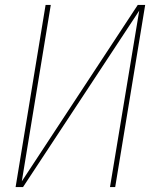

<svg xmlns="http://www.w3.org/2000/svg" viewBox="-20 -755 640 775"><path d="M43 0 164 -735H185L68 -23L536 -735H566L445 0H424L542 -712L73 0Z"/></svg>

Font: Iosevka Curly Thin Extended
Style: Italic
Weight: 100
Width: 7
Italic angle: -9°
Monospace: yes
Designer: Belleve Invis
Foundry: Belleve Invis
Version: Version 11.1.0; ttfautohint (v1.8.3)